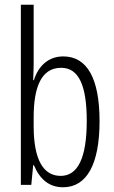

<svg xmlns="http://www.w3.org/2000/svg" viewBox="-20 -780 483 810"><path d="M122 -512V-760H68V0H112L120 -83H123C148 -24 187 10 246 10C346 10 400 -87 400 -269C400 -448 348 -542 247 -542C187 -542 143 -505 123 -442H120C121 -466 122 -491 122 -512ZM238 -494C313 -494 346 -418 346 -270C346 -111 307 -38 236 -38C164 -38 122 -104 122 -248V-285C122 -408 152 -494 238 -494Z"/></svg>

Font: Noto Sans Thai Looped ExtraCondensed Light
Style: Regular
Weight: 300
Width: 2
Designer: Sasikarn Vongin, Ben Mitchell
Foundry: The Fontpad Ltd
Version: Version 1.001